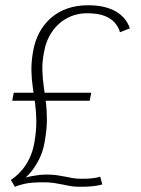

<svg xmlns="http://www.w3.org/2000/svg" viewBox="-20 -702 536 732"><path d="M37 10.5Q45.5 5.5 71.5 -0.8Q97.5 -7 144.5 -7Q167.5 -7 185 -4.5Q202.5 -2 217.5 1.2Q232.5 4.5 247.5 7.2Q262.5 10 280.5 10Q300.5 10.5 318 9.2Q335.5 8 349 5.8Q362.5 3.5 370 1L362 -28.5Q353.5 -25 333.8 -22.5Q314 -20 287.5 -20.5Q271.5 -20.5 257.2 -23Q243 -25.5 228.8 -28.5Q214.5 -31.5 197.2 -34Q180 -36.5 157.5 -36.5Q143 -36.5 128.2 -34.8Q113.5 -33 99.2 -30.2Q85 -27.5 74 -24Q63 -20.5 56 -17L63.5 -13.5Q80 -25 97.8 -46.2Q115.5 -67.5 129.8 -96.2Q144 -125 150 -159.5Q158.5 -206.5 158.8 -243.2Q159 -280 155 -311.5Q151 -343 146.8 -372.2Q142.5 -401.5 141.5 -433Q140.5 -464.5 147.5 -502Q155.5 -548 178.8 -581.5Q202 -615 236.5 -633.2Q271 -651.5 312 -651.5Q351.5 -651.5 377 -642Q402.5 -632.5 417 -616.2Q431.5 -600 437.5 -579L475 -594Q468.5 -613.5 455.8 -629.5Q443 -645.5 423.5 -657.2Q404 -669 377.2 -675.5Q350.5 -682 315.5 -682Q273 -682 237.5 -669.8Q202 -657.5 175 -634.2Q148 -611 130.5 -578.5Q113 -546 106 -505.5Q99 -465 99.8 -432Q100.5 -399 105 -369.2Q109.5 -339.5 113.8 -308.2Q118 -277 118.5 -240.8Q119 -204.5 111 -158.5Q105 -124 92.5 -98.5Q80 -73 65.5 -55.8Q51 -38.5 38.8 -28.8Q26.5 -19 21.5 -16ZM26.5 -318H322L328 -348.5H32.5Z"/></svg>

Font: Anybody UltraCondensed Thin ExtraLight
Style: Italic
Weight: 250
Italic angle: -10°
Version: Version 1.111